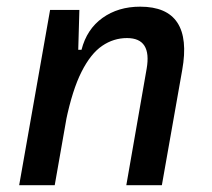

<svg xmlns="http://www.w3.org/2000/svg" viewBox="-20 -547 626 567"><path d="M36.6 0 127.9 -517.6H214.4L210.9 -394L141.6 0ZM353 0 413.1 -344.2Q420.9 -389.2 406.5 -411.9Q392.1 -434.6 355 -434.6Q315.4 -434.6 281.7 -411.6Q248 -388.7 220.9 -335.2Q193.8 -281.7 174.8 -190.4L199.2 -399.9H220.7Q236.3 -460.9 282.7 -494.1Q329.1 -527.3 394 -527.3Q472.7 -527.3 503.7 -480.2Q534.7 -433.1 518.1 -340.3L458 0Z"/></svg>

Font: Cascadia Mono NF
Style: Italic
Weight: 400
Italic angle: -10°
Monospace: yes
Designer: Aaron Bell
Foundry: Saja Typeworks
Version: Version 2404.023